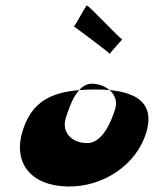

<svg xmlns="http://www.w3.org/2000/svg" viewBox="-20 -757 609 695"><path d="M294 -737C287 -731 251 -660 247 -662C247 -662 384 -561 378 -561C372 -561 427 -617 422 -615C417 -613 299 -741 294 -737ZM64 -290C104 -410 197 -433 328 -433C456 -433 546 -396 509 -276C474 -161 354 -79 224 -82C88 -85 24 -171 64 -290ZM218 -329C202 -276 242 -239 296 -239C348 -239 381 -310 397 -363C413 -416 362 -454 312 -454C262 -454 234 -382 218 -329Z"/></svg>

Font: Drag You Down
Style: Regular
Weight: 400
Designer: Robert Jablonski
Foundry: Cannot Into Space Fonts
Version: Version 0.97